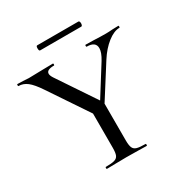

<svg xmlns="http://www.w3.org/2000/svg" viewBox="-175 -882 967 1015"><g transform="rotate(-30 308.5 -375.0)"><path d="M617 -613Q583 -613 544 -582.5Q505 -552 473 -502L348 -305V-81Q348 -51 354 -36.5Q360 -22 376.5 -17Q393 -12 429 -12Q432 -12 432 -6Q432 0 429 0Q398 0 380 -1L308 -2L238 -1Q220 0 187 0Q184 0 184 -6Q184 -12 187 -12Q223 -12 240 -17Q257 -22 263 -36.5Q269 -51 269 -81V-290L110 -527Q78 -575 53.5 -594Q29 -613 1 -613Q-2 -613 -2 -619Q-2 -625 1 -625L35 -624Q59 -622 69 -622Q102 -622 158 -624L217 -625Q220 -625 220 -619Q220 -613 217 -613Q171 -613 171 -589Q171 -578 182 -561L336 -331L447 -508Q471 -547 471 -573Q471 -613 417 -613Q414 -613 414 -619Q414 -625 417 -625L466 -624Q506 -622 540 -622Q558 -622 580 -624L617 -625Q619 -625 619 -619Q619 -613 617 -613ZM187 -735Q187 -750 194 -750H445Q449 -750 451 -745.5Q453 -741 453 -735Q453 -729 451 -724Q449 -719 445 -719H194Q187 -719 187 -735Z"/></g></svg>

Font: Cormorant Infant Medium
Style: Regular
Weight: 500
Designer: Christian Thalmann (Catharsis Fonts)
Version: Version 3.000